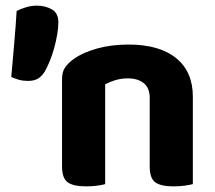

<svg xmlns="http://www.w3.org/2000/svg" viewBox="-20 -654 761 681"><path d="M511 -307Q511 -342 490 -359Q469 -376 434 -376Q410 -376 390 -370Q370 -364 353 -355V-1Q343 2 325 4.5Q307 7 285 7Q240 7 220 -7.5Q200 -22 200 -64V-373Q200 -399 211 -415Q222 -431 242 -445Q274 -468 324.5 -482Q375 -496 436 -496Q545 -496 604.5 -448Q664 -400 664 -311V-1Q653 2 635 4.5Q617 7 595 7Q550 7 530.5 -7.5Q511 -22 511 -64ZM138 -399Q127 -382 113.5 -374.5Q100 -367 79 -367Q62 -367 47.5 -371Q33 -375 20 -381Q25 -438 30.5 -501Q36 -564 39 -615Q52 -622 71.5 -628Q91 -634 111 -634Q140 -634 163.5 -621Q187 -608 187 -575Q187 -556 183 -532Q179 -508 172 -483Q165 -458 156 -436Q147 -414 138 -399Z"/></svg>

Font: Baloo Tammudu 2
Style: Bold
Weight: 700
Designer: Maithili Shingre, Omkar Shende and Ek Type
Foundry: Ek Type
Version: Version 1.640;hotconv 1.0.111;makeotfexe 2.5.65597; ttfautoh